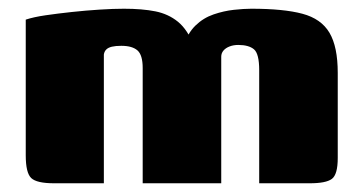

<svg xmlns="http://www.w3.org/2000/svg" viewBox="-20 -420 825 440"><path d="M104 0Q64 0 51.5 -12Q39 -24 39 -64V-375Q57 -381 84.5 -385Q112 -389 144.5 -392.5Q177 -396 208.5 -398Q240 -400 264 -400Q306 -400 336 -394Q366 -388 388 -370Q410 -352 425 -314L401 -315Q410 -344 428 -361.5Q446 -379 469.5 -387Q493 -395 516 -397.5Q539 -400 556 -400Q630 -400 673 -388.5Q716 -377 735 -345Q754 -313 754 -253V-58Q754 -20 740.5 -10Q727 0 690 0H574Q574 -65 574 -129.5Q574 -194 574 -259Q574 -297 562 -307Q550 -317 526 -317Q515 -317 506 -313.5Q497 -310 492 -304Q487 -298 487 -290V0H307V-264Q307 -294 295 -304.5Q283 -315 258 -315Q245 -315 236.5 -313Q228 -311 223.5 -306.5Q219 -302 218 -295V0Z"/></svg>

Font: Genos Thin ExtraBold
Style: Regular
Weight: 800
Version: Version 1.010